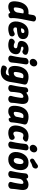

<svg xmlns="http://www.w3.org/2000/svg" viewBox="2016 -2826 1029 5101"><g transform="rotate(90 2530.5 -275.5)"><path d="M163 19Q66 19 34.5 -43Q3 -105 22 -225L26 -250Q33 -292 51.5 -339Q70 -386 102.5 -426.5Q135 -467 185 -493Q235 -519 304 -519Q315 -519 324.5 -518Q334 -517 339 -516Q358 -514 362 -534L379 -640Q384 -676 409.5 -697.5Q435 -719 470 -719Q508 -719 532 -697Q556 -675 548 -638Q510 -464 489 -346.5Q468 -229 462.5 -159Q457 -89 463 -55Q467 -30 446 -8Q425 14 383 14Q352 14 342.5 5.5Q333 -3 331 -16Q329 -27 321.5 -30Q314 -33 305 -29Q299 -26 286.5 -18Q274 -10 256 -1.5Q238 7 214.5 13Q191 19 163 19ZM211 -126Q234 -126 255.5 -138Q277 -150 292 -172Q307 -194 312 -221L335 -367Q337 -386 324 -386Q318 -388 307.5 -389Q297 -390 283 -390Q259 -390 242.5 -378.5Q226 -367 215 -347Q204 -327 197.5 -301.5Q191 -276 186 -250L182 -225Q173 -169 179 -147.5Q185 -126 211 -126Z M749 19Q694 19 656.5 3Q619 -13 596 -40.5Q573 -68 562.5 -100Q552 -132 550.5 -165Q549 -198 553 -225L557 -250Q564 -292 582.5 -339Q601 -386 633.5 -426.5Q666 -467 716 -493Q766 -519 835 -519Q899 -519 937 -501.5Q975 -484 993.5 -458Q1012 -432 1016.5 -403Q1021 -374 1018 -352Q1012 -313 992 -287.5Q972 -262 943 -248Q914 -234 879.5 -226.5Q845 -219 810.5 -216Q776 -213 744 -211Q725 -210 717.5 -203Q710 -196 708 -186Q706 -165 711 -149Q716 -133 731 -124.5Q746 -116 771 -116Q796 -116 820.5 -130Q845 -144 864 -149Q885 -156 903 -148.5Q921 -141 933 -125Q945 -109 947 -89Q949 -56 935.5 -38Q922 -20 906 -13Q886 -5 843 7Q800 19 749 19ZM756 -319Q813 -320 834.5 -330.5Q856 -341 858 -361Q860 -376 856 -387Q852 -398 842.5 -404Q833 -410 818 -410Q795 -410 777 -400.5Q759 -391 748 -374.5Q737 -358 733 -335Q732 -326 739.5 -322Q747 -318 756 -319Z M1176 19Q1135 19 1101 11Q1067 3 1046 -5Q1022 -15 1012 -36.5Q1002 -58 1012 -88Q1020 -109 1038.5 -126.5Q1057 -144 1079 -151.5Q1101 -159 1120 -147Q1134 -139 1152.5 -132.5Q1171 -126 1199 -126Q1225 -126 1241.5 -138.5Q1258 -151 1262 -176Q1265 -196 1251.5 -208Q1238 -220 1206 -224Q1173 -228 1146 -235.5Q1119 -243 1099.5 -256.5Q1080 -270 1072 -293.5Q1064 -317 1070 -354Q1078 -404 1107.5 -441Q1137 -478 1182 -498.5Q1227 -519 1281 -519Q1317 -519 1347.5 -511.5Q1378 -504 1398 -495Q1421 -484 1431.5 -463Q1442 -442 1430 -411Q1422 -391 1403.5 -376Q1385 -361 1363 -356.5Q1341 -352 1324 -364Q1312 -373 1296.5 -378.5Q1281 -384 1260 -384Q1243 -384 1233 -376.5Q1223 -369 1220 -354Q1218 -340 1227.5 -330.5Q1237 -321 1277 -316Q1325 -311 1359.5 -293.5Q1394 -276 1410.5 -243Q1427 -210 1419 -158Q1405 -70 1338.5 -25.5Q1272 19 1176 19Z M1538 19Q1500 19 1475.5 -3Q1451 -25 1460 -62Q1476 -129 1487 -189.5Q1498 -250 1506 -311Q1514 -372 1520 -438Q1523 -463 1538 -481Q1553 -499 1576 -509Q1599 -519 1624 -519Q1659 -519 1677.5 -497.5Q1696 -476 1690 -440Q1680 -373 1670.5 -312Q1661 -251 1653.5 -190Q1646 -129 1640 -62Q1638 -38 1622.5 -19.5Q1607 -1 1584.5 9Q1562 19 1538 19ZM1628 -550Q1600 -550 1580 -563.5Q1560 -577 1550 -600Q1540 -623 1544 -650Q1549 -678 1566 -700.5Q1583 -723 1607.5 -736.5Q1632 -750 1660 -750Q1701 -750 1725.5 -721Q1750 -692 1744 -650Q1738 -609 1706.5 -579.5Q1675 -550 1628 -550Z M1881 219Q1840 219 1806 211Q1772 203 1752 195Q1728 185 1722 164Q1716 143 1726 117Q1739 82 1765 66Q1791 50 1819 61Q1837 67 1856 75.5Q1875 84 1902 84Q1928 84 1944 75Q1960 66 1969.5 49.5Q1979 33 1985 10Q1990 -1 1987.5 -4.5Q1985 -8 1979 -7Q1972 -5 1958.5 1.5Q1945 8 1925.5 13.5Q1906 19 1878 19Q1813 19 1778.5 -13Q1744 -45 1735 -100Q1726 -155 1737 -225L1741 -250Q1748 -292 1766.5 -339Q1785 -386 1817.5 -426.5Q1850 -467 1900 -493Q1950 -519 2019 -519Q2070 -519 2107 -511Q2144 -503 2172 -492Q2199 -482 2216 -459.5Q2233 -437 2225 -406Q2213 -352 2204 -305Q2195 -258 2187 -213.5Q2179 -169 2171.5 -122Q2164 -75 2155 -21Q2148 22 2129.5 64.5Q2111 107 2079 142Q2047 177 1998 198Q1949 219 1881 219ZM1926 -126Q1949 -126 1971 -138Q1993 -150 2009 -172Q2025 -194 2030 -221Q2036 -258 2043 -291Q2050 -324 2056 -354Q2058 -363 2056 -366.5Q2054 -370 2049 -375Q2042 -379 2029 -381.5Q2016 -384 1998 -384Q1974 -384 1957 -373Q1940 -362 1929.5 -343.5Q1919 -325 1912 -300.5Q1905 -276 1901 -250L1897 -225Q1888 -169 1893.5 -147.5Q1899 -126 1926 -126Z M2302 -443Q2303 -473 2329.5 -491.5Q2356 -510 2386 -510Q2404 -510 2415.5 -503.5Q2427 -497 2430 -481Q2432 -471 2437 -466.5Q2442 -462 2453 -466Q2460 -468 2471.5 -476.5Q2483 -485 2501 -494.5Q2519 -504 2542 -511Q2565 -518 2593 -518Q2687 -518 2721 -460Q2755 -402 2734 -278Q2728 -236 2723 -203Q2718 -170 2715 -137Q2712 -104 2710 -63Q2710 -39 2695 -20.5Q2680 -2 2657.5 8.5Q2635 19 2609 19Q2568 19 2544 -4Q2520 -27 2530 -63Q2539 -93 2545 -119.5Q2551 -146 2556 -170Q2561 -194 2565 -220.5Q2569 -247 2574 -278Q2584 -338 2577.5 -360.5Q2571 -383 2546 -383Q2525 -383 2503 -369Q2481 -355 2465 -331Q2449 -307 2444 -278Q2438 -236 2433 -203Q2428 -170 2425 -137Q2422 -104 2420 -63Q2420 -39 2405 -20.5Q2390 -2 2367.5 8.5Q2345 19 2319 19Q2279 19 2255.5 -3Q2232 -25 2240 -61Q2256 -130 2267 -191Q2278 -252 2287 -313.5Q2296 -375 2302 -443Z M2938 19Q2841 19 2809.5 -43Q2778 -105 2797 -225L2801 -250Q2808 -292 2826.5 -339Q2845 -386 2877.5 -426.5Q2910 -467 2960 -493Q3010 -519 3079 -519Q3130 -519 3167 -511Q3204 -503 3232 -492Q3259 -482 3276.5 -459.5Q3294 -437 3286 -406Q3274 -357 3264.5 -309Q3255 -261 3248 -216.5Q3241 -172 3236.5 -131.5Q3232 -91 3230 -58Q3228 -28 3202 -9.5Q3176 9 3146 9Q3133 9 3125.5 2Q3118 -5 3114 -18Q3110 -30 3108 -38Q3106 -46 3098 -46Q3092 -46 3081 -36Q3070 -26 3051.5 -13.5Q3033 -1 3005.5 9Q2978 19 2938 19ZM2986 -126Q3006 -126 3027 -136Q3048 -146 3064 -162.5Q3080 -179 3083 -200Q3088 -228 3092 -250.5Q3096 -273 3101 -295.5Q3106 -318 3112 -345Q3121 -379 3104 -380Q3096 -382 3083.5 -383Q3071 -384 3057 -384Q3033 -384 3016 -370Q2999 -356 2987.5 -334.5Q2976 -313 2970 -290.5Q2964 -268 2961 -250L2957 -225Q2949 -177 2952.5 -151.5Q2956 -126 2986 -126Z M3514 19Q3445 19 3403 -3Q3361 -25 3340.5 -61Q3320 -97 3315.5 -140Q3311 -183 3318 -225L3322 -250Q3329 -292 3347.5 -339Q3366 -386 3398.5 -426.5Q3431 -467 3481 -493Q3531 -519 3600 -519Q3635 -519 3664 -513Q3693 -507 3714 -496Q3734 -486 3739.5 -469Q3745 -452 3737.5 -433Q3730 -414 3710 -398L3696 -387Q3678 -371 3657.5 -369Q3637 -367 3614 -377Q3601 -384 3578 -384Q3554 -384 3537.5 -372.5Q3521 -361 3510 -342Q3499 -323 3492.5 -299Q3486 -275 3482 -250L3478 -225Q3476 -208 3475.5 -189Q3475 -170 3480 -153.5Q3485 -137 3498 -126.5Q3511 -116 3536 -116Q3553 -116 3574.5 -129.5Q3596 -143 3612 -148Q3633 -155 3651 -148Q3669 -141 3681 -125.5Q3693 -110 3696 -90Q3700 -59 3684 -38Q3668 -17 3650 -9Q3629 -1 3591 9Q3553 19 3514 19Z M3822 19Q3784 19 3759.5 -3Q3735 -25 3744 -62Q3760 -129 3771 -189.5Q3782 -250 3790 -311Q3798 -372 3804 -438Q3807 -463 3822 -481Q3837 -499 3860 -509Q3883 -519 3908 -519Q3943 -519 3961.5 -497.5Q3980 -476 3974 -440Q3964 -373 3954.5 -312Q3945 -251 3937.5 -190Q3930 -129 3924 -62Q3922 -38 3906.5 -19.5Q3891 -1 3868.5 9Q3846 19 3822 19ZM3912 -550Q3884 -550 3864 -563.5Q3844 -577 3834 -600Q3824 -623 3828 -650Q3833 -678 3850 -700.5Q3867 -723 3891.5 -736.5Q3916 -750 3944 -750Q3985 -750 4009.5 -721Q4034 -692 4028 -650Q4022 -609 3990.5 -579.5Q3959 -550 3912 -550Z M4491 -225Q4486 -191 4468 -149Q4450 -107 4417.5 -69Q4385 -31 4335.5 -6Q4286 19 4217 19Q4162 19 4124.5 3Q4087 -13 4064 -40.5Q4041 -68 4030.5 -100Q4020 -132 4018.5 -165Q4017 -198 4021 -225L4025 -250Q4032 -292 4050.5 -339Q4069 -386 4101.5 -426.5Q4134 -467 4184 -493Q4234 -519 4303 -519Q4372 -519 4413.5 -493Q4455 -467 4475 -426.5Q4495 -386 4498.5 -339Q4502 -292 4495 -250ZM4335 -250Q4339 -275 4339 -298.5Q4339 -322 4333.5 -341.5Q4328 -361 4315.5 -372.5Q4303 -384 4281 -384Q4260 -384 4244 -372.5Q4228 -361 4216 -341.5Q4204 -322 4196.5 -298.5Q4189 -275 4185 -250L4181 -225Q4178 -207 4179 -189.5Q4180 -172 4186.5 -157.5Q4193 -143 4206.5 -134.5Q4220 -126 4240 -126Q4261 -126 4277 -134.5Q4293 -143 4304 -157.5Q4315 -172 4321.5 -189.5Q4328 -207 4331 -225ZM4281 -570Q4256 -554 4232.5 -560Q4209 -566 4198 -591V-593Q4189 -615 4197.5 -637Q4206 -659 4230 -673Q4262 -692 4293.5 -711Q4325 -730 4356 -755Q4380 -774 4408.5 -769.5Q4437 -765 4450 -740L4453 -734Q4462 -717 4456.5 -692Q4451 -667 4435.5 -647Q4420 -627 4398 -621Q4362 -613 4333.5 -599.5Q4305 -586 4281 -570Z M4588 -443Q4589 -473 4615.5 -491.5Q4642 -510 4672 -510Q4690 -510 4701.5 -503.5Q4713 -497 4716 -481Q4718 -471 4723 -466.5Q4728 -462 4739 -466Q4746 -468 4757.5 -476.5Q4769 -485 4787 -494.5Q4805 -504 4828 -511Q4851 -518 4879 -518Q4973 -518 5007 -460Q5041 -402 5020 -278Q5014 -236 5009 -203Q5004 -170 5001 -137Q4998 -104 4996 -63Q4996 -39 4981 -20.5Q4966 -2 4943.5 8.5Q4921 19 4895 19Q4854 19 4830 -4Q4806 -27 4816 -63Q4825 -93 4831 -119.5Q4837 -146 4842 -170Q4847 -194 4851 -220.5Q4855 -247 4860 -278Q4870 -338 4863.5 -360.5Q4857 -383 4832 -383Q4811 -383 4789 -369Q4767 -355 4751 -331Q4735 -307 4730 -278Q4724 -236 4719 -203Q4714 -170 4711 -137Q4708 -104 4706 -63Q4706 -39 4691 -20.5Q4676 -2 4653.5 8.5Q4631 19 4605 19Q4565 19 4541.5 -3Q4518 -25 4526 -61Q4542 -130 4553 -191Q4564 -252 4573 -313.5Q4582 -375 4588 -443Z"/></g></svg>

Font: Winky Sans
Style: Bold Italic
Weight: 700
Italic angle: -8.97852°
Designer: Simon Atzbach
Foundry: typofactur
Version: Version 1.205